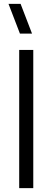

<svg xmlns="http://www.w3.org/2000/svg" viewBox="-20 -980 274 1000"><path d="M83.8 -805 24.2 -960H87.2L146.8 -805ZM80 0V-720H153.3V0Z"/></svg>

Font: Manrope
Style: Regular
Weight: 400
Designer: Mikhail Sharanda
Foundry: Mikhail Sharanda
Version: Version 4.503